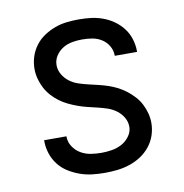

<svg xmlns="http://www.w3.org/2000/svg" viewBox="-66 -591 632 661"><g transform="rotate(-10 250.0 -260.0)"><path d="M249 8Q227 8 205 5.5Q183 3 162 -4.5Q141 -12 122 -24Q103 -36 89.5 -53.5Q76 -71 69 -92.5Q62 -114 62 -136V-139H140V-138Q140 -119 150.5 -103Q161 -87 177 -77.5Q193 -68 211.5 -65Q230 -62 249 -62Q267 -62 285.5 -65Q304 -68 320 -76.5Q336 -85 347.5 -100.5Q359 -116 359 -134Q359 -152 349.5 -167.5Q340 -183 326 -193Q312 -203 295.5 -208.5Q279 -214 262 -218Q245 -222 228.5 -226Q212 -230 195.5 -236Q179 -242 163.5 -249.5Q148 -257 134 -267.5Q120 -278 108.5 -291Q97 -304 89 -319.5Q81 -335 76.5 -352Q72 -369 72 -386Q72 -408 78.5 -428.5Q85 -449 98 -466.5Q111 -484 129 -496Q147 -508 167 -515.5Q187 -523 208.5 -525.5Q230 -528 251 -528Q273 -528 294 -525.5Q315 -523 335.5 -515.5Q356 -508 373.5 -495.5Q391 -483 404 -466Q417 -449 423.5 -428Q430 -407 430 -386V-383H352V-384Q352 -402 343 -417.5Q334 -433 319 -442.5Q304 -452 286.5 -455Q269 -458 251 -458Q234 -458 216.5 -455Q199 -452 184 -443Q169 -434 159 -419Q149 -404 149 -386Q149 -369 158 -353.5Q167 -338 181 -327.5Q195 -317 211.5 -311.5Q228 -306 245 -302Q262 -298 279 -294Q296 -290 312.5 -284.5Q329 -279 344.5 -271Q360 -263 373.5 -252.5Q387 -242 399 -229Q411 -216 419 -200.5Q427 -185 431.5 -168Q436 -151 436 -134Q436 -112 429 -91Q422 -70 408 -52.5Q394 -35 375.5 -23Q357 -11 336 -4Q315 3 293 5.5Q271 8 249 8Z"/></g></svg>

Font: Iosevka Term SS14
Style: Regular
Weight: 400
Monospace: yes
Designer: Belleve Invis
Foundry: Belleve Invis
Version: Version 24.1.1; ttfautohint (v1.8.4)